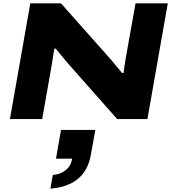

<svg xmlns="http://www.w3.org/2000/svg" viewBox="-20 -708 1028 1142"><path d="M39.1 0 160.2 -688H342.8L641.1 -352.1Q646.5 -345.2 670.9 -316.2Q695.3 -287.1 706.1 -273.9H714.8Q720.2 -317.4 729 -368.2L786.1 -688H978L856.9 0H676.8L384.8 -330.1Q360.8 -357.9 311 -418.9H303.2Q294.9 -363.3 286.1 -313L231 0ZM279.8 414.1 293.9 333Q341.3 328.6 372.1 303Q402.8 277.3 409.2 235.8H313L342.8 64.9H546.9L520 214.8Q487.3 397 279.8 414.1Z"/></svg>

Font: Archivo Expanded ExtraBold
Style: Italic
Weight: 800
Width: 7
Italic angle: -10°
Designer: Hector Gatti
Foundry: Omnibus-Type
Version: Version 2.001